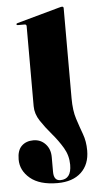

<svg xmlns="http://www.w3.org/2000/svg" viewBox="-71 -486 379 749"><g transform="rotate(-5 118.5 -112.0)"><path d="M207 -95Q207 -46.5 217.8 -13.5Q228.5 19.5 239.2 48.5Q250 77.5 250 113.5Q250 167.5 216.8 198.8Q183.5 230 124 230Q54 230 17.2 199.2Q-19.5 168.5 -19.5 125Q-19.5 89.5 -2 72.5Q15.5 55.5 44 55.5Q72.5 55.5 91.2 75.5Q110 95.5 110 127V185Q110 219.5 136 219.5Q179 219.5 179 163Q179 127 160.8 96.2Q142.5 65.5 118.2 37.2Q94 9 75.5 -19Q57 -47 57 -77V-390Q57 -397.5 49.5 -397.5H23.5Q18 -397.5 18 -401.5Q18 -404 23 -405.5L189 -451.5Q198 -454 201 -454Q207 -454 207 -447.5Z"/></g></svg>

Font: Fraunces 144pt
Style: Bold
Weight: 700
Version: Version 1.000;[b76b70a41]